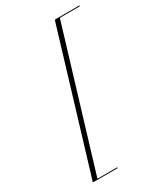

<svg xmlns="http://www.w3.org/2000/svg" viewBox="-206 -808 861 1003"><g transform="rotate(-30 224.5 -306.0)"><path d="M326 -716 77.5 104Q77 107 80 107H195Q197 107 196.5 109.5Q196 112 193 112H51Q45.5 112 48 106.5L297.5 -718.5Q299 -724 304.5 -724H446.5Q450 -724 448.5 -721.5Q448 -719 444.5 -719H329.5Q327 -719 326 -716Z"/></g></svg>

Font: Fraunces 144pt S000 Thin
Style: Italic
Weight: 100
Italic angle: -16°
Version: Version 1.000; ttfautohint (v1.8.3)